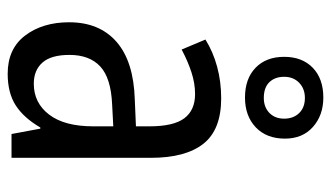

<svg xmlns="http://www.w3.org/2000/svg" viewBox="-201 -651 862 500"><g transform="rotate(90 230.0 -401.0)"><path d="M236 -546Q318 -546 354.5 -499.5Q391 -453 391 -363V0H329L315 -75H312Q287 -32 254.5 -11Q222 10 172 10Q107 10 72.5 -35.5Q38 -81 38 -150Q38 -229 89 -273.5Q140 -318 239 -321L309 -324V-359Q309 -422 288 -450Q267 -478 225 -478Q197 -478 168 -468.5Q139 -459 109 -443L83 -505Q115 -525 154 -535.5Q193 -546 236 -546ZM252 -262Q183 -259 153 -231Q123 -203 123 -151Q123 -103 143 -80.5Q163 -58 198 -58Q248 -58 278.5 -98Q309 -138 309 -213V-265ZM234 -608Q185 -608 156.5 -635.5Q128 -663 128 -710Q128 -757 156.5 -784.5Q185 -812 234 -812Q280 -812 310.5 -785Q341 -758 341 -712Q341 -664 311.5 -636Q282 -608 234 -608ZM235 -657Q259 -657 274 -671.5Q289 -686 289 -710Q289 -734 274.5 -749Q260 -764 235 -764Q211 -764 195.5 -749Q180 -734 180 -710Q180 -686 194 -671.5Q208 -657 235 -657Z"/></g></svg>

Font: Noto Sans Ethiopic Cond
Style: Regular
Weight: 400
Width: 3
Designer: Monotype Design Team
Foundry: Monotype Imaging Inc.
Version: Version 2.102; ttfautohint (v1.8.4.7-5d5b)